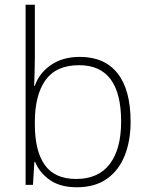

<svg xmlns="http://www.w3.org/2000/svg" viewBox="-20 -780 630 810"><path d="M127 -535Q127 -509 126 -475Q125 -441 124 -418H127Q145 -471 194.5 -505.5Q244 -540 317 -540Q421 -540 476 -470.5Q531 -401 531 -266Q531 -187 506.5 -124.5Q482 -62 431.5 -26Q381 10 304 10Q234 10 190.5 -20.5Q147 -51 128 -97H125L119 0H88V-760H127ZM314 -505Q217 -505 172 -442Q127 -379 127 -265V-256Q127 -143 169 -84Q211 -25 301 -25Q395 -25 443 -88Q491 -151 491 -267Q491 -505 314 -505Z"/></svg>

Font: Noto Sans Khmer UI ExtraLight
Style: Regular
Weight: 200
Designer: Danh Hong and the Monotype Design Team
Foundry: Monotype Imaging Inc.
Version: Version 2.002; ttfautohint (v1.8.4.7-5d5b)